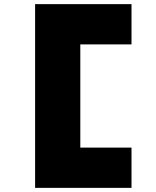

<svg xmlns="http://www.w3.org/2000/svg" viewBox="-20 -720 757 930"><path d="M150 190V-700H617V-505H363L369 -513V7L359 -5H617V190Z"/></svg>

Font: Lexend Zetta Black
Style: Regular
Weight: 900
Designer: Bonnie Shaver-Troup, Thomas Jockin
Foundry: Lexend
Version: Version 1.007